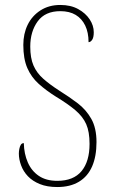

<svg xmlns="http://www.w3.org/2000/svg" viewBox="-20 -744 454 774"><path d="M211 10Q170 10 140.5 -2Q111 -14 92.5 -33.5Q74 -53 65 -77.5Q56 -102 56 -125Q56 -134 58 -144Q60 -154 64 -160.5Q68 -167 76 -167Q77 -124 92 -89.5Q107 -55 136.5 -35Q166 -15 211 -15Q276 -15 308.5 -54Q341 -93 341 -164Q341 -213 327.5 -243.5Q314 -274 284 -299.5Q254 -325 206 -354Q166 -379 136 -406Q106 -433 90 -470Q74 -507 74 -563Q74 -608 91.5 -644Q109 -680 143 -702Q177 -724 223 -724Q265 -724 295 -707.5Q325 -691 341.5 -666Q358 -641 358 -614Q358 -593 351.5 -583.5Q345 -574 337 -574Q337 -613 323.5 -641Q310 -669 285 -684Q260 -699 223 -699Q162 -699 132 -658Q102 -617 102 -556Q102 -510 115 -480Q128 -450 154.5 -426.5Q181 -403 220 -378Q260 -353 293.5 -327.5Q327 -302 348 -265Q369 -228 369 -171Q369 -114 351.5 -73.5Q334 -33 298.5 -11.5Q263 10 211 10Z"/></svg>

Font: Noto Serif Khmer Condensed Thin
Style: Regular
Weight: 250
Width: 3
Designer: Danh Hong and the Monotype Design Team
Foundry: Monotype Imaging Inc.
Version: Version 2.004